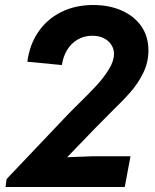

<svg xmlns="http://www.w3.org/2000/svg" viewBox="-20 -748 621 768"><path d="M6.3 -31.7 252 -290.5Q261.7 -300.8 272.5 -311.3Q283.2 -321.8 294.9 -333.5Q338.9 -376.5 366.9 -407Q395 -437.5 415.5 -470.7Q436 -503.9 436 -532.2Q436 -551.8 425.5 -568.6Q415 -585.4 395.3 -595.2Q375.5 -605 349.1 -605Q316.4 -605 290.5 -589.8Q264.6 -574.7 248.5 -548.1Q232.4 -521.5 227.5 -487.8L89.4 -501Q98.1 -568.8 133.1 -620.1Q168 -671.4 224.6 -699.7Q281.2 -728 353 -728Q416 -728 466.3 -706.1Q516.6 -684.1 545.2 -643.1Q573.7 -602.1 573.7 -546.4Q573.7 -499 553.2 -456.8Q532.7 -414.6 501.7 -379.4Q470.7 -344.2 418 -293Q370.1 -245.1 360.4 -234.9L252 -122.6L248.5 -119.1L351.6 -123H502L479 0H2Z"/></svg>

Font: Reddit Sans Chocolate
Style: Bold Italic
Weight: 700
Italic angle: -11.25°
Designer: Stephen Hutchings
Version: Version 1.013